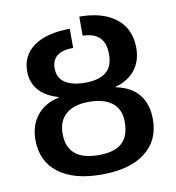

<svg xmlns="http://www.w3.org/2000/svg" viewBox="-80 -770 782 852"><g transform="rotate(-10 311.0 -344.0)"><path d="M333.5 -697.8Q440.9 -697.3 499.8 -649.7Q558.6 -602.1 558.6 -517.1Q558.6 -459 527.8 -419.2Q497.1 -379.4 438 -362.8V-360.8Q506.3 -347.7 541.3 -304.4Q576.2 -261.2 576.2 -192.9Q576.2 -96.7 506.8 -43.5Q437.5 9.8 311.5 9.8Q184.1 9.8 115.5 -43.7Q46.9 -97.2 46.9 -191.9Q46.9 -258.8 83 -303Q119.1 -347.2 182.6 -359.9V-361.8Q121.6 -379.4 92.5 -414.6Q63.5 -449.7 63.5 -498.5Q63.5 -570.3 120.6 -610.8Q177.7 -651.4 282.7 -651.9V-565.9Q186 -564.9 186 -490.7Q186 -447.8 218 -426Q250 -404.3 310.5 -404.3Q371.1 -404.3 402.8 -429.7Q434.6 -455.1 434.6 -510.3Q434.6 -561.5 409.2 -586.2Q383.8 -610.8 333.5 -611.8ZM451.2 -203.1Q451.2 -259.3 414.6 -288.6Q377.9 -317.9 308.6 -317.9Q242.7 -317.9 206.5 -287.1Q170.4 -256.3 170.4 -198.7Q170.4 -137.7 206.1 -107.7Q241.7 -77.6 313 -77.6Q383.3 -77.6 417.2 -107.9Q451.2 -138.2 451.2 -203.1Z"/></g></svg>

Font: Arimo SemiBold
Style: Regular
Weight: 600
Designer: Steve Matteson
Foundry: Monotype Imaging Inc.
Version: Version 1.33